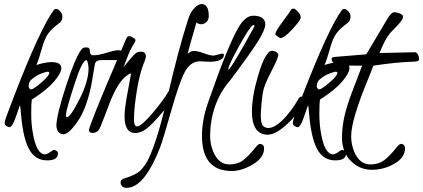

<svg xmlns="http://www.w3.org/2000/svg" viewBox="-20 -637 2072 940"><path d="M264.2 -590.8Q285.2 -576.2 285.4 -555.9Q285.6 -535.6 271 -524.4Q235.8 -499 217.3 -474.6Q198.7 -450.2 184.8 -399.2Q170.9 -348.1 157.7 -317.4Q162.1 -321.3 188 -327.1Q213.9 -333 230.5 -333Q280.8 -333 280.3 -303.2Q279.8 -278.8 243.7 -236.8Q207.5 -194.8 135.7 -149.4Q132.8 -131.3 132.8 -79.3Q132.8 -27.3 141.6 19Q159.7 118.7 200.2 118.7Q210.9 118.2 225.6 107.4Q240.2 96.7 244.4 96.7Q248.5 96.7 256.1 101.1Q263.7 105.5 263.7 115.2Q262.7 148.4 210.7 148.2Q158.7 147.9 129.4 105Q93.8 52.2 83 -77.1Q79.6 -121.1 77.1 -121.1Q74.7 -115.7 57.6 -64.9Q40.5 -14.2 25.9 -14.2Q23.9 -14.2 20 -15.6Q2.9 -22.5 2.9 -33.9Q2.9 -45.4 10.3 -63.7Q17.6 -82 21 -92.8Q24.4 -103.5 49.3 -167.5Q177.7 -499.5 243.7 -588.4Q252 -596.7 264.2 -590.8ZM221.2 -280.3Q221.2 -285.6 213.6 -285.9Q206.1 -286.1 179.7 -275.9Q153.3 -265.6 131.3 -245.1Q120.6 -234.9 120.1 -213.4Q121.6 -202.1 131.8 -199.2Q144 -199.7 182.9 -233.2Q221.7 -266.6 221.2 -280.3Z M437 -366.2Q462.4 -366.2 504.6 -379.4Q546.9 -392.6 563.2 -391.1Q579.6 -389.6 585.2 -377.9Q590.8 -366.2 583.5 -355.2Q576.2 -344.2 552.2 -342.8H475.6Q452.1 -342.8 445.8 -327.6Q444.8 -326.7 436.8 -277.3Q428.7 -228 427.2 -221.2Q403.3 -104.5 360.8 -43.5L360.4 -43Q316.4 20.5 290.5 20.5Q258.3 19 255.9 -23.4Q258.3 -78.1 303.2 -216.1Q348.1 -354 377.9 -393.6Q386.2 -404.8 396.7 -404.8Q407.2 -404.8 410.2 -404.3Q419.9 -402.3 420.2 -384.5Q420.4 -366.7 437 -366.2ZM402.8 -342.8Q382.3 -342.8 343.3 -220.7Q304.2 -98.6 303.5 -80.8Q302.7 -63 306.6 -63Q324.7 -63 369.1 -151.1Q413.6 -239.3 413.6 -302.2Q411.1 -339.4 402.8 -342.8Z M835.9 -182.6Q835.9 -158.2 780.3 -92.8Q724.6 -27.3 697 -6.6Q669.4 14.2 641.6 14.2Q589.8 13.7 589.8 -67.9Q589.8 -106.4 605.5 -188.7Q621.1 -271 622.1 -278.3Q570.3 -261.2 522.9 -148.4Q513.2 -124.5 491.7 -66.9Q470.7 -9.8 461.9 1Q451.2 13.7 433.6 13.7Q416 13.7 415.5 1Q415.5 -22.5 572.3 -387.7Q596.7 -445.3 600.6 -452.1Q608.9 -468.3 635.3 -450.7Q643.1 -445.3 643.3 -439.9Q643.6 -434.6 635.7 -422.9Q617.7 -394.5 603.5 -356.9L585 -308.6L600.6 -327.6Q621.6 -353.5 634.3 -366.9Q647 -380.4 655.5 -382.1Q664.1 -383.8 673.3 -383.8Q693.4 -382.3 694.3 -362.3Q694.3 -352.5 687.5 -335.9Q656.7 -265.1 640.1 -121.6Q635.7 -80.6 636 -49.6Q636.2 -18.6 650.9 -18.1Q671.4 -18.1 725.6 -81.8Q779.8 -145.5 803.7 -187.5Q810.1 -197.8 821.8 -198.2Q834 -195.3 835.9 -182.6Z M1008.8 -334.5 958.5 -336.9Q914.1 -336.4 886.7 -288.1Q859.4 -239.7 818.8 -96.4Q778.3 46.9 763.7 85Q692.9 266.1 614.3 281.2Q606.9 282.7 600.6 282.7Q572.8 282.7 570.3 256.8Q570.3 242.7 585.9 237.3Q646.5 219.7 669.7 195.3Q692.9 170.9 709 136.7Q752.9 43 801.8 -170.4Q850.6 -383.8 900.4 -540.5Q912.6 -578.6 931.9 -597.7Q951.2 -616.7 966.3 -617.2Q1002 -617.2 1002 -559.6Q1002 -539.1 990.2 -528.6Q978.5 -518.1 964.8 -518.3Q951.2 -518.6 941.9 -527.3Q933.1 -495.1 921.4 -456.5Q909.7 -418 898.4 -372.6Q912.1 -387.2 929.4 -387.5Q946.8 -387.7 978.5 -376.2Q1010.3 -364.7 1026.4 -364.7L1068.4 -375Q1075.7 -374 1076.2 -368.7Q1076.2 -342.3 1028.8 -335.9Q1018.6 -334.5 1008.8 -334.5Z M1008.8 30.3Q1008.8 69.8 1024.4 106.4Q1050.8 168 1102.5 168Q1143.1 168 1170.7 147.2Q1198.2 126.5 1235.8 79.1Q1247.6 64 1260.3 68.8Q1272.9 73.2 1272.9 88.9Q1272.9 134.8 1218.5 167.5Q1164.1 200.2 1114.7 200.2Q968.8 200.2 968.8 27.3Q968.8 -48.3 997.1 -130.4L1002 -144.5Q1093.3 -406.2 1143.6 -495.6Q1178.7 -560.1 1219.7 -560.1Q1277.8 -559.6 1278.8 -518.1Q1278.8 -492.2 1244.1 -436.3Q1209.5 -380.4 1105 -241.2Q1078.6 -211.4 1058.1 -173.8Q1008.8 -81.1 1008.8 30.3ZM1098.6 -295.9Q1106 -296.4 1166.3 -401.6Q1226.6 -506.8 1226.1 -510.5Q1225.6 -514.2 1222.2 -514.4Q1218.8 -514.6 1217.8 -513.7Q1201.7 -503.9 1149.7 -409.9Q1097.7 -315.9 1097.7 -298.3Q1097.7 -296.9 1098.6 -295.9Z M1352.1 -450.2Q1349.6 -451.2 1339.8 -458Q1328.1 -466.3 1328.1 -470.2Q1328.1 -483.4 1364.7 -532.2Q1401.4 -581.1 1406.2 -590.8Q1418.5 -603 1439.9 -578.6Q1457 -558.1 1450.7 -545.4Q1447.3 -532.7 1409.2 -491.7Q1371.1 -450.7 1352.1 -450.2ZM1468.8 -143.6Q1450.7 -92.8 1397 -40Q1333.5 22.5 1290.5 22.5Q1232.4 22.5 1217.8 -43.5Q1213.4 -63.5 1213.4 -86.9Q1212.9 -162.6 1242.2 -262.2Q1278.8 -388.2 1311.5 -388.2Q1327.6 -388.2 1335.2 -380.6Q1342.8 -373 1342.8 -369.6Q1342.8 -354 1311 -292.7Q1279.3 -231.4 1271.7 -203.9Q1264.2 -176.3 1260.5 -132.1Q1256.8 -87.9 1256.8 -75.2Q1256.8 -32.2 1267.3 -21.5Q1277.8 -10.7 1293 -10.3Q1335.9 -10.3 1395.5 -85Q1424.3 -121.6 1440.4 -152.3Q1447.8 -164.1 1455.6 -164.1Q1468.8 -162.1 1470.2 -150.9Q1470.2 -149.4 1468.8 -143.6Z M1674.8 -590.8Q1695.8 -576.2 1696 -555.9Q1696.3 -535.6 1681.6 -524.4Q1646.5 -499 1627.9 -474.6Q1609.4 -450.2 1595.5 -399.2Q1581.5 -348.1 1568.4 -317.4Q1572.8 -321.3 1598.6 -327.1Q1624.5 -333 1641.1 -333Q1691.4 -333 1690.9 -303.2Q1690.4 -278.8 1654.3 -236.8Q1618.2 -194.8 1546.4 -149.4Q1543.5 -131.3 1543.5 -79.3Q1543.5 -27.3 1552.2 19Q1570.3 118.7 1610.8 118.7Q1621.6 118.2 1636.2 107.4Q1650.9 96.7 1655 96.7Q1659.2 96.7 1666.7 101.1Q1674.3 105.5 1674.3 115.2Q1673.3 148.4 1621.3 148.2Q1569.3 147.9 1540 105Q1504.4 52.2 1493.7 -77.1Q1490.2 -121.1 1487.8 -121.1Q1485.4 -115.7 1468.3 -64.9Q1451.2 -14.2 1436.5 -14.2Q1434.6 -14.2 1430.7 -15.6Q1413.6 -22.5 1413.6 -33.9Q1413.6 -45.4 1420.9 -63.7Q1428.2 -82 1431.6 -92.8Q1435.1 -103.5 1460 -167.5Q1588.4 -499.5 1654.3 -588.4Q1662.6 -596.7 1674.8 -590.8ZM1631.8 -280.3Q1631.8 -285.6 1624.3 -285.9Q1616.7 -286.1 1590.3 -275.9Q1564 -265.6 1542 -245.1Q1531.2 -234.9 1530.8 -213.4Q1532.2 -202.1 1542.5 -199.2Q1554.7 -199.7 1593.5 -233.2Q1632.3 -266.6 1631.8 -280.3Z M1837.9 -377.4 2013.2 -381.3Q2018.6 -381.3 2024.9 -371.8Q2031.2 -362.3 2031.7 -346.2Q2031.2 -335.4 2003.9 -335Q1922.9 -333 1807.6 -315.4Q1799.3 -291.5 1780.8 -246.6Q1699.2 -49.3 1699.2 30.3Q1699.2 69.8 1714.4 106.4Q1740.7 168 1793 168Q1833.5 168 1861.1 147.2Q1888.7 126.5 1926.3 79.1Q1938 64 1950.7 68.4Q1962.9 73.7 1962.9 89.4Q1962.9 134.3 1911.1 164.3Q1859.4 194.3 1800 194.3Q1740.7 194.3 1697.5 150.9Q1654.3 107.4 1654.3 35.2Q1654.3 -13.2 1666.5 -68.4Q1678.7 -123.5 1710.9 -205.8Q1743.2 -288.1 1752.9 -315.4Q1651.9 -315.4 1640.1 -317.9Q1604 -325.7 1603.5 -348.6Q1604 -356 1614.7 -357.9L1773.4 -371.1L1877.9 -546.9Q1896 -577.1 1910.6 -577.1Q1916.5 -577.1 1924.3 -575.2Q1953.1 -568.8 1953.1 -554.4Q1953.1 -540 1923.8 -510.3Q1894.5 -480.5 1887.7 -472.2Q1864.7 -443.8 1837.9 -377.4Z"/></svg>

Font: Kristi
Style: Regular
Weight: 400
Italic angle: -15°
Version: Version 1.004